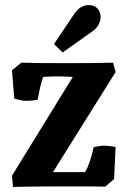

<svg xmlns="http://www.w3.org/2000/svg" viewBox="-20 -732 504 754"><path d="M266 -430Q224 -432 204 -432Q186 -432 150 -430Q145 -420 139 -395Q133 -370 128 -340Q104 -336 85 -336Q63 -336 36 -345L27 -456L64 -486Q98 -484 243 -484Q367 -484 424 -486L434 -449L188 -56H250H314Q333 -87 348 -154Q374 -160 390 -160Q407 -160 434 -155L428 -29L393 1Q361 0 307 0H226Q117 0 31 2L27 -42ZM272 -678Q295 -712 329 -712Q350 -712 362.5 -699Q375 -686 375 -665Q375 -650 367 -635Q359 -620 343 -609L226 -526L192 -559Z"/></svg>

Font: Caladea
Style: Bold
Weight: 700
Designer: Carolina Giovagnoli and Andres Torresi
Foundry: Carolina Giovagnoli & Andres Torresi
Version: Version 1.001